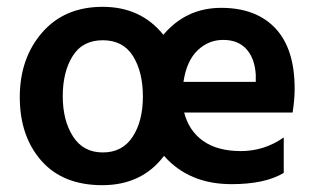

<svg xmlns="http://www.w3.org/2000/svg" viewBox="-20 -535 924 563"><path d="M659 5Q534 5 461 -78Q396 8 280 8Q164 8 101 -64Q38 -136 38 -250Q38 -364 103.5 -439.5Q169 -515 281 -515Q393 -515 459 -433Q526 -512 628.5 -512Q731 -512 787.5 -452Q844 -392 844 -275Q844 -243 838 -205H520Q534 -151 576 -121.5Q618 -92 686.5 -92Q755 -92 812 -132V-28Q757 5 659 5ZM518 -295H730V-316Q727 -364 702.5 -391Q678 -418 634.5 -418Q591 -418 559 -387Q527 -356 518 -295ZM281.5 -417Q222 -417 193 -370.5Q164 -324 164 -253Q164 -182 194 -135Q224 -88 281.5 -88Q339 -88 369 -134Q399 -180 399 -252Q399 -324 370 -370.5Q341 -417 281.5 -417Z"/></svg>

Font: Hind Mysuru SemiBold
Style: Regular
Weight: 600
Designer: Manushi Parikh, Hitesh Malaviya
Foundry: Indian Type Foundry
Version: Version 0.703;PS 1.0;hotconv 1.0.86;makeotf.lib2.5.63406